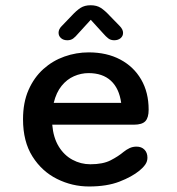

<svg xmlns="http://www.w3.org/2000/svg" viewBox="-20 -682 659 713"><path d="M310.5 10.5Q248 10.5 191.8 -17.5Q135.5 -45.5 100.5 -101Q65.5 -156.5 65.5 -239Q65.5 -301.5 86 -348Q106.5 -394.5 141 -425.5Q175.5 -456.5 219.2 -472Q263 -487.5 309.5 -487.5Q376.5 -487.5 426.5 -461Q476.5 -434.5 504.2 -386.8Q532 -339 532 -274.5Q532 -245 519.8 -232Q507.5 -219 477.5 -219H174Q178 -171 198 -138.2Q218 -105.5 249 -88.8Q280 -72 315.5 -72Q362.5 -72 391 -86.8Q419.5 -101.5 439 -118Q449.5 -126.5 461.2 -132Q473 -137.5 487 -137.5Q505.5 -137.5 516.5 -126.2Q527.5 -115 527.5 -96.5Q527.5 -82.5 519.5 -71Q511.5 -59.5 498 -48.5Q470 -25.5 423.5 -7.5Q377 10.5 310.5 10.5ZM179.5 -300H430Q422.5 -354 391.8 -382.2Q361 -410.5 309 -410.5Q281 -410.5 254.8 -399Q228.5 -387.5 208.8 -363.2Q189 -339 179.5 -300ZM425 -585Q437 -572.5 437 -560Q437 -548 427.8 -540.2Q418.5 -532.5 404 -532.5Q391 -532.5 382 -539.5Q373 -546.5 364 -557L317 -608.5L270 -557Q260.5 -545.5 251.8 -539Q243 -532.5 230 -532.5Q215.5 -532.5 206.5 -540.5Q197.5 -548.5 197.5 -560.5Q197.5 -573.5 209 -585L246.5 -624Q264 -643 279.2 -652.8Q294.5 -662.5 316.5 -662.5Q339 -662.5 354.2 -652.8Q369.5 -643 387 -624Z"/></svg>

Font: Sono ExtraLight Monospace Medium
Style: Regular
Weight: 500
Version: Version 2.112